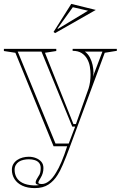

<svg xmlns="http://www.w3.org/2000/svg" viewBox="-21 -751 639 986"><path d="M158 215Q120 215 93.5 202.5Q67 190 53.5 168.5Q40 147 40 121Q40 104 47.5 91.5Q55 79 67.5 70.5Q80 62 95.5 58Q111 54 127 54Q146 54 163 60.5Q180 67 191 79.5Q202 92 202 112Q202 126 198.5 138Q195 150 189 160Q183 170 179.5 176.5Q176 183 176 187Q176 194 194 194Q212 194 231 179Q250 164 267 135Q280 115 295 79.5Q310 44 324 0H254L58 -480L-1 -489V-500H268V-489L210 -480L356 -114H369L434 -297Q439 -313 441.5 -331Q444 -349 444 -367Q444 -387 440.5 -408.5Q437 -430 426.5 -448.5Q416 -467 398 -478.5Q380 -490 352 -490V-500H579V-490L517 -480L339 0Q318 57 302 94Q286 131 275 147Q256 178 228 196.5Q200 215 158 215ZM54 121Q54 143 64 160.5Q74 178 95 188.5Q116 199 149 201Q157 201 164.5 201Q172 201 180 199Q162 196 162 187Q162 180 166.5 171Q171 162 176 155Q183 146 185.5 135.5Q188 125 188 112Q188 96 180 86Q172 76 158 71.5Q144 67 127 67Q113 67 99.5 70Q86 73 76 79.5Q66 86 60 96.5Q54 107 54 121ZM264 -14H332L365 -101H350L192 -486H70ZM415 -486Q431 -474 440.5 -456Q450 -438 454.5 -417.5Q459 -397 459 -378Q459 -374 458 -368.5Q457 -363 456 -357L505 -486ZM262 -581 254 -587 345 -731 471 -700ZM274 -604 277 -603 431 -696 353 -714Z"/></svg>

Font: Kalnia Glaze Thin Medium
Style: Regular
Weight: 500
Version: Version 1.110